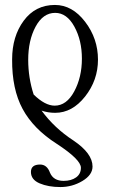

<svg xmlns="http://www.w3.org/2000/svg" viewBox="-20 -617 458 776"><path d="M224 139Q175 139 140 124Q105 109 105 78Q105 48 142 48Q170 48 182 81Q196 114 237 114Q268 114 287.5 100Q307 86 307 61Q307 28 209 -36Q115 -96 71.5 -176.5Q28 -257 29 -377Q29 -470 76 -533.5Q123 -597 202 -597Q272 -597 324 -529Q376 -461 376 -376Q376 -293 324 -227Q272 -161 203 -161Q174 -161 148 -170Q200 -99 277 -49Q354 3 354 56Q354 90 313 114.5Q272 139 224 139ZM201 -190Q249 -190 280 -247.5Q311 -305 311 -380Q311 -454 280.5 -509.5Q250 -565 203 -565Q154 -565 124 -509.5Q94 -454 94 -375Q94 -303 116 -235Q162 -190 201 -190Z"/></svg>

Font: Junicode Cond Light
Style: Regular
Weight: 300
Width: 3
Designer: Peter S. Baker
Version: Version 2.201